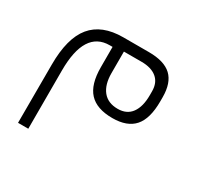

<svg xmlns="http://www.w3.org/2000/svg" viewBox="-128 -481 894 871"><g transform="rotate(30 318.5 -45.5)"><path d="M410.2 -277.8H332.5H317.9V-263.2V-165Q317.9 -105 344.7 -71.8Q371.6 -38.6 422.9 -38.6Q470.2 -38.6 494.4 -71.8Q518.6 -105 518.6 -165V-185.5Q518.6 -230.5 490 -254.2Q461.4 -277.8 410.2 -277.8ZM117.2 -63V242.2H63.5L64 -63Q64 -201.2 117.9 -266.8Q171.9 -332.5 283.2 -332.5H417.5Q498 -332.5 535.9 -296.9Q573.7 -261.2 573.7 -186V-164.6Q573.7 -74.2 536.9 -32.2Q500 9.8 422.9 9.8Q340.8 9.8 301.8 -32.2Q262.7 -74.2 262.7 -164.1V-255.9V-270.5H248Q117.2 -270.5 117.2 -63Z"/></g></svg>

Font: Shabnam Thin FD
Style: Thin-FD
Weight: 100
Foundry: DejaVu fonts team - Redesigned by Saber Rastikerdar - Based on Vazir font
Version: Version 5.0.0